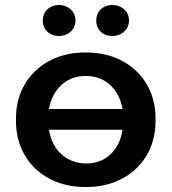

<svg xmlns="http://www.w3.org/2000/svg" viewBox="-20 -739 686 768"><path d="M429 -595C467 -595 496 -621 496 -657C496 -693 467 -719 429 -719C391 -719 365 -693 365 -657C365 -621 391 -595 429 -595ZM216 -595C253 -595 282 -621 282 -657C282 -693 253 -719 216 -719C178 -719 151 -693 151 -657C151 -621 178 -595 216 -595ZM319 9H327C487 9 602 -100 602 -253V-267C602 -420 487 -529 327 -529H319C159 -529 44 -420 44 -267V-253C44 -100 159 9 319 9ZM176 -303C189 -382 246 -435 320 -435H326C401 -435 457 -382 470 -303ZM176 -220H470C459 -139 402 -85 326 -85C245 -85 188 -140 176 -220Z"/></svg>

Font: Fixel Display SemiBold
Style: Regular
Weight: 600
Designer: AlfaBravo + MacPaw
Foundry: Kyrylo Tkachov, Marchela Mozhyna, Serhii Makarenko, Maria Weinstein, Zakhar Kryvoshyya
Version: Version 1.211